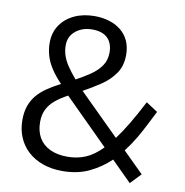

<svg xmlns="http://www.w3.org/2000/svg" viewBox="-82 -802 856 890"><g transform="rotate(10 346.5 -357.0)"><path d="M586.9 10.7 492.2 -83.5Q450.2 -43 395.3 -16.6Q340.3 9.8 269 9.8Q217.8 9.8 176.5 -4.9Q135.3 -19.5 106 -46.6Q76.7 -73.7 61.3 -110.6Q45.9 -147.5 45.9 -191.9Q45.9 -229.5 56.2 -258.3Q66.4 -287.1 85.4 -309.6Q104.5 -332 131.8 -350.6Q159.2 -369.1 193.4 -386.7Q162.6 -418.9 143.8 -448.2Q125 -477.5 116.7 -506.6Q108.4 -535.6 108.4 -565.9Q108.4 -613.8 132.3 -649.2Q156.2 -684.6 198 -704.1Q239.7 -723.6 293 -723.6Q330.1 -723.6 361.8 -713.9Q393.6 -704.1 417.2 -685.1Q440.9 -666 454.1 -637.5Q467.3 -608.9 467.3 -571.3Q467.3 -519.5 442.4 -483.6Q417.5 -447.8 378.4 -421.6Q339.4 -395.5 297.4 -372.6L487.3 -184.6Q513.2 -219.2 540.8 -265.4Q568.4 -311.5 599.6 -372.1L654.3 -336.4Q640.1 -308.6 623 -274.7Q606 -240.7 585 -204.8Q564 -168.9 537.6 -134.8L634.3 -39.1ZM280.8 -59.6Q325.7 -59.6 364.7 -75.7Q403.8 -91.8 443.4 -132.3L235.4 -339.4Q201.7 -321.3 177.7 -301.5Q153.8 -281.7 141.1 -256.3Q128.4 -231 128.4 -196.3Q128.4 -153.8 146.2 -123Q164.1 -92.3 198.2 -75.9Q232.4 -59.6 280.8 -59.6ZM255.9 -418.9Q290.5 -437.5 321 -458Q351.6 -478.5 370.6 -505.4Q389.6 -532.2 389.6 -568.8Q389.6 -612.3 365.2 -636.5Q340.8 -660.6 293 -660.6Q246.6 -660.6 215.1 -635Q183.6 -609.4 183.6 -567.4Q183.6 -544.4 190.2 -522.5Q196.8 -500.5 212.6 -475.8Q228.5 -451.2 255.9 -418.9Z"/></g></svg>

Font: Comme
Style: Regular
Weight: 400
Designer: Vernon Adams
Foundry: Vernon Adams
Version: Version 1.000;gftools[0.9.27]